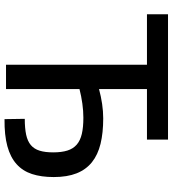

<svg xmlns="http://www.w3.org/2000/svg" viewBox="24 -791 774 862"><g transform="rotate(90 411.0 -360.0)"><path d="M44 -727.3H606.9V-632.8H380V-417.6Q413 -426.5 446.6 -431.5Q480.1 -436.4 511.4 -436.4Q576.3 -436.4 625.7 -424.4Q675.1 -412.3 708.3 -385.7Q741.5 -359 758.2 -316.8Q774.9 -274.5 774.9 -214.1Q774.9 -158 761.2 -116.3Q747.5 -74.6 716.6 -47.1Q685.7 -19.5 636.2 -6Q586.6 7.5 514.9 6.7L513.5 -84.2Q555.8 -84.2 584.7 -90.4Q613.6 -96.6 631.2 -111.3Q648.8 -126.1 656.4 -150.6Q664.1 -175.1 664.1 -211.6Q664.1 -249.6 655.9 -275.6Q647.7 -301.5 629.3 -317.5Q610.8 -333.5 581.1 -340.4Q551.5 -347.3 508.5 -347.3Q478 -347.3 445 -342.7Q411.9 -338.1 380 -329.9V0H270.6V-632.8H44Z"/></g></svg>

Font: Cannonade Med
Style: Regular
Weight: 500
Designer: Rasmus Andersson
Foundry: rsms
Version: Version 3.012;git-f93a4a705